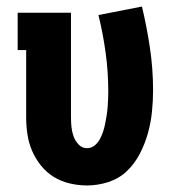

<svg xmlns="http://www.w3.org/2000/svg" viewBox="-20 -559 540 587"><path d="M246 8Q220 8 194 2Q168 -4 145.5 -17.5Q123 -31 106 -52Q89 -73 78.5 -97Q68 -121 64 -147.5Q60 -174 60 -200V-406H34V-520H197V-200Q197 -185 198.5 -170.5Q200 -156 205 -142Q210 -128 220.5 -117Q231 -106 246 -106Q259 -106 269 -114Q279 -122 285 -133Q291 -144 295 -156Q299 -168 301.5 -180.5Q304 -193 306 -205.5Q308 -218 309 -230.5Q310 -243 310.5 -255.5Q311 -268 311 -280Q311 -339 303 -397.5Q295 -456 281 -513L414 -539Q429 -476 438.5 -412Q448 -348 448 -283Q448 -250 444.5 -216.5Q441 -183 432 -151Q423 -119 407.5 -89Q392 -59 368 -36Q344 -13 311.5 -2.5Q279 8 246 8Z"/></svg>

Font: Iosevka Curly Slab Heavy
Style: Regular
Weight: 900
Monospace: yes
Designer: Belleve Invis
Foundry: Belleve Invis
Version: Version 22.1.2; ttfautohint (v1.8.4)